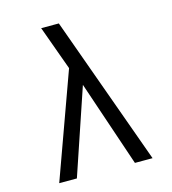

<svg xmlns="http://www.w3.org/2000/svg" viewBox="-109 -825 819 914"><g transform="rotate(-15 300.0 -367.5)"><path d="M70 0 257 -517 229 -594Q216 -629 203.5 -664.5Q191 -700 178 -735H265L530 0H443L300 -423L157 0Z"/></g></svg>

Font: Iosevka Extended
Style: Regular
Weight: 400
Width: 7
Monospace: yes
Designer: Belleve Invis
Foundry: Belleve Invis
Version: Version 32.5.0; ttfautohint (v1.8.4)